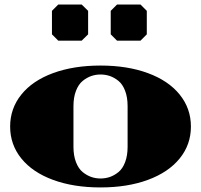

<svg xmlns="http://www.w3.org/2000/svg" viewBox="-20 -820 890 850"><path d="M470.2 -772 498 -799.8H602.1L629.9 -772V-668L602.1 -640.1H498L470.2 -668ZM210 -772 237.8 -799.8H341.8L370.1 -772V-668L341.8 -640.1H237.8L210 -668ZM634.8 -23.7Q543.9 9.8 424.8 9.8Q305.7 9.8 214.8 -23.7Q124 -57.1 74.5 -118.4Q24.9 -179.7 24.9 -259.8Q24.9 -339.8 74.5 -401.4Q124 -462.9 214.8 -496.3Q305.7 -529.8 424.8 -529.8Q543.9 -529.8 634.8 -496.3Q725.6 -462.9 775.4 -401.4Q825.2 -339.8 825.2 -259.8Q825.2 -179.7 775.4 -118.4Q725.6 -57.1 634.8 -23.7ZM424.8 -490.2Q403.8 -490.2 384 -483.4Q364.3 -476.6 345.9 -461.7Q327.6 -446.8 316.4 -418Q305.2 -389.2 305.2 -350.1V-169.9Q305.2 -130.9 316.4 -102.1Q327.6 -73.2 345.9 -58.3Q364.3 -43.5 384 -36.6Q403.8 -29.8 424.8 -29.8Q446.8 -29.8 466.6 -36.6Q486.3 -43.5 504.6 -58.3Q522.9 -73.2 533.9 -102.1Q544.9 -130.9 544.9 -169.9V-350.1Q544.9 -389.2 533.9 -418Q522.9 -446.8 504.6 -461.7Q486.3 -476.6 466.6 -483.4Q446.8 -490.2 424.8 -490.2Z"/></svg>

Font: Yokawerad
Style: Regular
Weight: 500
Designer: gluk
Foundry: gluk
Version: Version 0.79